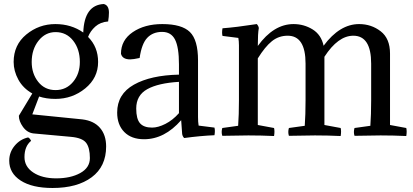

<svg xmlns="http://www.w3.org/2000/svg" viewBox="-20 -674 2059 957"><path d="M120 11Q129 15 135 28Q102 55 102 109Q102 157 146 186Q190 215 260 215Q332 215 380 188.5Q428 162 428 114Q428 62 409 37.5Q390 13 333 8L146 -9Q115 -13 94.5 -41.5Q74 -70 74 -97L141 -208Q95 -234 71.5 -277Q48 -320 48 -365Q48 -450 111 -502Q174 -554 256 -554Q335 -554 395 -512Q400 -649 497 -654Q523 -648 523 -611Q523 -591 519 -567Q480 -564 455 -541.5Q430 -519 419 -490Q469 -440 469 -365Q469 -286 405 -233.5Q341 -181 256 -181Q211 -181 175 -193L141 -104L390 -79Q448 -72 478.5 -36.5Q509 -1 509 56Q509 156 437 209.5Q365 263 242 263Q140 263 83 226Q26 189 26 127Q26 85 53 52.5Q80 20 120 11ZM138 -365Q138 -307 170.5 -266Q203 -225 257 -225Q310 -225 344 -265.5Q378 -306 378 -365Q378 -429 344.5 -471.5Q311 -514 257 -514Q206 -514 172 -471Q138 -428 138 -365Z M659 -133Q659 -81 678 -59.5Q697 -38 738 -38Q768 -38 804.5 -56.5Q841 -75 872 -110V-266Q769 -260 714 -229.5Q659 -199 659 -133ZM872 -302V-353Q872 -438 852.5 -476.5Q833 -515 788 -515Q742 -515 714 -485.5Q686 -456 676 -385Q644 -378 629 -378Q590 -378 583 -406Q583 -474 642 -514Q701 -554 789 -554Q886 -554 926.5 -514.5Q967 -475 967 -373V-91Q967 -66 970 -48L1049 -38Q1053 -23 1049 0Q978 3 898 14Q890 6 888 -6L883 -75Q800 20 698 20Q635 20 599.5 -16Q564 -52 564 -113Q564 -205 647.5 -252Q731 -299 872 -302Z M1830 -357Q1830 -496 1741 -496Q1665 -496 1597 -391V-51L1678 -36Q1682 -20 1678 4Q1615 1 1550 1Q1504 1 1420 3Q1414 -16 1420 -36L1499 -47Q1503 -102 1503 -174V-357Q1503 -496 1414 -496Q1369 -496 1335 -468.5Q1301 -441 1265 -383V-51L1346 -36Q1350 -20 1346 4Q1283 1 1218 1Q1172 1 1088 3Q1082 -16 1088 -36L1167 -47Q1171 -102 1171 -174V-448Q1171 -468 1168 -485L1089 -495Q1085 -510 1089 -533Q1156 -538 1260 -554Q1269 -544 1270 -534Q1265 -508 1265 -445Q1344 -554 1443 -554Q1495 -554 1538 -527.5Q1581 -501 1593 -446Q1673 -554 1770 -554Q1831 -554 1877.5 -518Q1924 -482 1924 -407V-51L2005 -36Q2009 -20 2005 4Q1942 1 1877 1Q1831 1 1747 3Q1741 -16 1747 -36L1826 -47Q1830 -102 1830 -174Z"/></svg>

Font: Adamina
Style: Regular
Weight: 400
Designer: Cyreal (www.cyreal.org)
Foundry: Cyreal
Version: Version 1.011